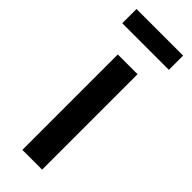

<svg xmlns="http://www.w3.org/2000/svg" viewBox="-248 -767 791 791"><g transform="rotate(45 147.5 -371.5)"><path d="M90 0V-556H205V0ZM12 -660V-743H283.5V-660Z"/></g></svg>

Font: Merriweather Sans
Style: Regular
Weight: 400
Designer: Eben Sorkin
Foundry: Eben Sorkin
Version: Version 1.008; ttfautohint (v1.7.19-72a1) -l 8 -r 50 -G 200 